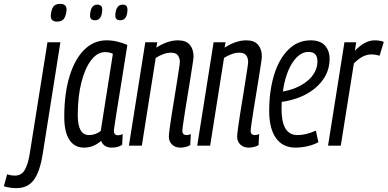

<svg xmlns="http://www.w3.org/2000/svg" viewBox="-152 -755 2009 995"><path d="M160 -735Q193 -735 193 -705Q191 -676 180.5 -659.5Q170 -643 144 -643Q111 -643 111 -673Q113 -702 123 -718.5Q133 -735 160 -735ZM161 -536 69 45Q55 133 24 176.5Q-7 220 -68 220Q-83 220 -100 217.5Q-117 215 -132 210L-115 148Q-104 152 -94.5 153.5Q-85 155 -75 155Q-40 155 -23 124.5Q-6 94 2 42L94 -536Z M427 10Q386 10 372 -25Q354 -9 332 0.5Q310 10 283 10Q234 10 207.5 -30.5Q181 -71 181 -149Q181 -269 208 -358.5Q235 -448 284.5 -497Q334 -546 400 -546Q430 -546 458 -539Q486 -532 508 -522Q489 -403 476.5 -324Q464 -245 456 -197Q448 -149 444.5 -124Q441 -99 439.5 -90Q438 -81 438 -79Q438 -54 459 -54Q470 -54 484 -60L481 -4Q458 10 427 10ZM370 -76 433 -476Q417 -485 393 -485Q353 -485 321 -444Q289 -403 270 -329Q251 -255 251 -158Q251 -55 309 -55Q342 -55 370 -76ZM471 -650Q457 -650 450.5 -657.5Q444 -665 446 -684Q451 -731 484 -731Q498 -731 504 -723Q510 -715 508 -695Q504 -650 471 -650ZM340 -650Q326 -650 319.5 -657.5Q313 -665 315 -683Q320 -731 352 -731Q366 -731 373 -723Q380 -715 377 -695Q373 -650 340 -650Z M601 -536H663L658 -508Q685 -526 714 -536Q743 -546 770 -546Q812 -546 831.5 -523Q851 -500 851 -462Q851 -454 846.5 -425Q842 -396 835.5 -354.5Q829 -313 821.5 -268Q814 -223 807.5 -182Q801 -141 797 -112.5Q793 -84 793 -77Q793 -55 815 -55Q819 -55 824.5 -56Q830 -57 837 -60L834 -3Q822 4 808.5 7Q795 10 783 10Q756 10 739.5 -6Q723 -22 723 -47Q723 -58 727 -88Q731 -118 737.5 -159.5Q744 -201 751.5 -245.5Q759 -290 765 -330Q771 -370 775.5 -398Q780 -426 780 -434Q780 -454 770 -468Q760 -482 733 -482Q715 -482 694.5 -474.5Q674 -467 655 -455L583 0H516Z M955 -536H1017L1012 -508Q1039 -526 1068 -536Q1097 -546 1124 -546Q1166 -546 1185.5 -523Q1205 -500 1205 -462Q1205 -454 1200.5 -425Q1196 -396 1189.5 -354.5Q1183 -313 1175.5 -268Q1168 -223 1161.5 -182Q1155 -141 1151 -112.5Q1147 -84 1147 -77Q1147 -55 1169 -55Q1173 -55 1178.5 -56Q1184 -57 1191 -60L1188 -3Q1176 4 1162.5 7Q1149 10 1137 10Q1110 10 1093.5 -6Q1077 -22 1077 -47Q1077 -58 1081 -88Q1085 -118 1091.5 -159.5Q1098 -201 1105.5 -245.5Q1113 -290 1119 -330Q1125 -370 1129.5 -398Q1134 -426 1134 -434Q1134 -454 1124 -468Q1114 -482 1087 -482Q1069 -482 1048.5 -474.5Q1028 -467 1009 -455L937 0H870Z M1498 -18Q1472 -4 1440.5 3Q1409 10 1380 10Q1313 10 1278 -39.5Q1243 -89 1243 -180Q1243 -284 1268.5 -367Q1294 -450 1342.5 -498Q1391 -546 1458 -546Q1507 -546 1531.5 -519.5Q1556 -493 1556 -450Q1556 -381 1511 -328Q1466 -275 1393 -248Q1351 -233 1308 -227Q1307 -209 1307 -190Q1307 -55 1389 -55Q1411 -55 1434.5 -60.5Q1458 -66 1485 -78ZM1447 -486Q1400 -486 1363.5 -430Q1327 -374 1314 -281Q1347 -286 1381 -300Q1432 -321 1462.5 -357Q1493 -393 1493 -437Q1493 -486 1447 -486Z M1694 -536 1687 -492Q1739 -546 1790 -546Q1817 -546 1837 -538L1815 -466Q1794 -473 1772 -473Q1751 -473 1729.5 -462.5Q1708 -452 1682 -427L1614 0H1548L1633 -536Z"/></svg>

Font: Georama Condensed
Style: Italic
Weight: 400
Width: 3
Italic angle: -9°
Designer: Jean-Baptiste Levee
Foundry: Production Type
Version: Version 1.000